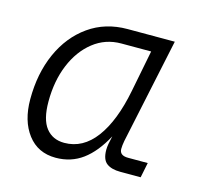

<svg xmlns="http://www.w3.org/2000/svg" viewBox="-84 -623 769 728"><g transform="rotate(15 300.0 -259.0)"><path d="M193 12Q123 12 83 -40.5Q43 -93 43 -178Q43 -279 78.5 -358.5Q114 -438 179 -484Q244 -530 331 -530H516L437 -157Q432 -136 428.5 -117Q425 -98 425 -85Q425 -59 459 -59H536L524 0H444Q409 0 390 -14.5Q371 -29 371 -67Q371 -78 373.5 -91.5Q376 -105 380 -122Q344 -55 298.5 -21.5Q253 12 193 12ZM210 -51Q283 -51 333 -118Q383 -185 407 -308L439 -471H322Q260 -471 212.5 -433.5Q165 -396 138.5 -332Q112 -268 112 -187Q112 -117 138 -84Q164 -51 210 -51Z"/></g></svg>

Font: Geist Mono Light
Style: Italic
Weight: 300
Italic angle: -12°
Monospace: yes
Designer: Basement.studio, Andrés Briganti, Mateo Zaragoza
Foundry: Basement.studio, Vercel, Andrés Briganti, Guido Ferreyra, Mateo Zaragoza
Version: Version 1.500; ttfautohint (v1.8.4.7-5d5b)